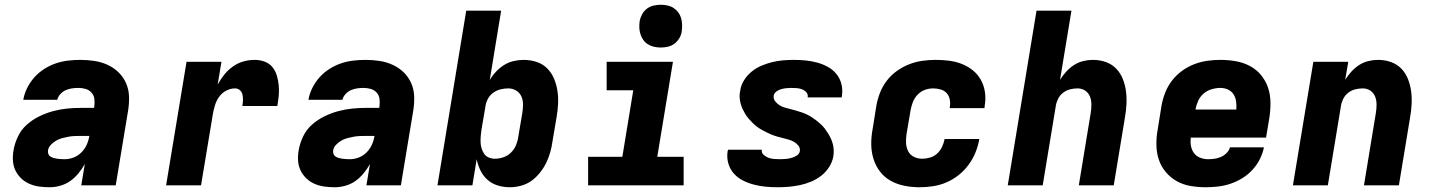

<svg xmlns="http://www.w3.org/2000/svg" viewBox="-20 -780 6040 808"><path d="M189 8Q166 8 144.5 5Q123 2 103.5 -6.5Q84 -15 69 -29.5Q54 -44 45 -62.5Q36 -81 34.5 -103Q33 -125 37 -148Q42 -177 55.5 -205.5Q69 -234 92.5 -255Q116 -276 144.5 -290Q173 -304 202.5 -312Q232 -320 261.5 -323Q291 -326 320 -326H376L377 -333Q379 -349 377 -364.5Q375 -380 364.5 -391Q354 -402 339.5 -406Q325 -410 309 -410Q296 -410 282.5 -408Q269 -406 256.5 -400.5Q244 -395 234 -384Q224 -373 221 -360H78Q82 -385 94.5 -410Q107 -435 125 -455Q143 -475 166.5 -490Q190 -505 215.5 -513.5Q241 -522 267 -525Q293 -528 318 -528Q348 -528 377.5 -523.5Q407 -519 433 -507Q459 -495 479 -475.5Q499 -456 510.5 -430Q522 -404 523 -374Q524 -344 519 -314L467 0H322L337 -90Q326 -70 310.5 -51Q295 -32 276 -18.5Q257 -5 234 1.5Q211 8 189 8ZM252 -110Q271 -110 289.5 -117Q308 -124 322.5 -138.5Q337 -153 345 -171Q353 -189 356 -208H320Q307 -208 294 -207.5Q281 -207 267.5 -204.5Q254 -202 241 -198.5Q228 -195 216 -188Q204 -181 194 -170.5Q184 -160 182 -147Q181 -139 183.5 -132Q186 -125 192.5 -121Q199 -117 206 -115Q213 -113 221 -112Q229 -111 236.5 -110.5Q244 -110 252 -110Z M679 0 765 -520H912L896 -424Q908 -446 923.5 -465.5Q939 -485 960 -500Q981 -515 1004.5 -521.5Q1028 -528 1052 -528Q1074 -528 1094 -520.5Q1114 -513 1126.5 -497.5Q1139 -482 1145 -462Q1151 -442 1153 -420.5Q1155 -399 1153 -377.5Q1151 -356 1147 -334H1000Q1002 -346 1002.5 -358Q1003 -370 1000.5 -381.5Q998 -393 989.5 -400.5Q981 -408 969 -408Q950 -408 932 -398.5Q914 -389 902.5 -373Q891 -357 885 -338Q879 -319 876 -301L826 0Z M1389 8Q1366 8 1344.5 5Q1323 2 1303.5 -6.5Q1284 -15 1269 -29.5Q1254 -44 1245 -62.5Q1236 -81 1234.5 -103Q1233 -125 1237 -148Q1242 -177 1255.5 -205.5Q1269 -234 1292.5 -255Q1316 -276 1344.5 -290Q1373 -304 1402.5 -312Q1432 -320 1461.5 -323Q1491 -326 1520 -326H1576L1577 -333Q1579 -349 1577 -364.5Q1575 -380 1564.5 -391Q1554 -402 1539.5 -406Q1525 -410 1509 -410Q1496 -410 1482.5 -408Q1469 -406 1456.5 -400.5Q1444 -395 1434 -384Q1424 -373 1421 -360H1278Q1282 -385 1294.5 -410Q1307 -435 1325 -455Q1343 -475 1366.5 -490Q1390 -505 1415.5 -513.5Q1441 -522 1467 -525Q1493 -528 1518 -528Q1548 -528 1577.5 -523.5Q1607 -519 1633 -507Q1659 -495 1679 -475.5Q1699 -456 1710.5 -430Q1722 -404 1723 -374Q1724 -344 1719 -314L1667 0H1522L1537 -90Q1526 -70 1510.5 -51Q1495 -32 1476 -18.5Q1457 -5 1434 1.5Q1411 8 1389 8ZM1452 -110Q1471 -110 1489.5 -117Q1508 -124 1522.5 -138.5Q1537 -153 1545 -171Q1553 -189 1556 -208H1520Q1507 -208 1494 -207.5Q1481 -207 1467.5 -204.5Q1454 -202 1441 -198.5Q1428 -195 1416 -188Q1404 -181 1394 -170.5Q1384 -160 1382 -147Q1381 -139 1383.5 -132Q1386 -125 1392.5 -121Q1399 -117 1406 -115Q1413 -113 1421 -112Q1429 -111 1436.5 -110.5Q1444 -110 1452 -110Z M2126 8Q2099 8 2074.5 0.5Q2050 -7 2031.5 -23.5Q2013 -40 2002 -62.5Q1991 -85 1986 -110L1968 0H1821L1942 -735H2089L2041 -443Q2052 -462 2067.5 -478.5Q2083 -495 2101.5 -506.5Q2120 -518 2141.5 -523Q2163 -528 2183 -528Q2212 -528 2238 -519.5Q2264 -511 2282.5 -492.5Q2301 -474 2311.5 -449Q2322 -424 2326 -397Q2330 -370 2328.5 -341.5Q2327 -313 2322 -285L2305 -185Q2302 -162 2295.5 -139Q2289 -116 2278.5 -94.5Q2268 -73 2252 -53Q2236 -33 2216.5 -19Q2197 -5 2173 1.5Q2149 8 2126 8ZM2062 -112Q2080 -112 2098 -118Q2116 -124 2130 -137.5Q2144 -151 2151.5 -169Q2159 -187 2161 -204L2178 -304Q2181 -323 2181 -341Q2181 -359 2174 -374.5Q2167 -390 2152 -399Q2137 -408 2119 -408Q2103 -408 2086.5 -404Q2070 -400 2056 -390Q2042 -380 2033.5 -364.5Q2025 -349 2023 -333L2006 -233Q2004 -219 2003 -206Q2002 -193 2002.5 -180Q2003 -167 2007 -154.5Q2011 -142 2018 -132Q2025 -122 2037 -117Q2049 -112 2062 -112Z M2857 0H2455V-120H2599L2645 -400H2533V-520H2812L2746 -120H2857ZM2761 -580Q2747 -580 2733 -583Q2719 -586 2707 -593.5Q2695 -601 2687.5 -611.5Q2680 -622 2675.5 -635.5Q2671 -649 2670.5 -663Q2670 -677 2672 -692Q2675 -707 2682.5 -720.5Q2690 -734 2702.5 -743.5Q2715 -753 2730.5 -756.5Q2746 -760 2761 -760Q2775 -760 2789 -757Q2803 -754 2814.5 -746.5Q2826 -739 2834 -728.5Q2842 -718 2846 -704.5Q2850 -691 2850.5 -677Q2851 -663 2849 -648Q2847 -633 2839 -619.5Q2831 -606 2818.5 -596.5Q2806 -587 2791 -583.5Q2776 -580 2761 -580Z M3252 8Q3226 8 3200.5 5.5Q3175 3 3151 -3.5Q3127 -10 3105.5 -21Q3084 -32 3068 -50Q3052 -68 3045 -92.5Q3038 -117 3042 -143L3044 -150H3187L3186 -149Q3184 -137 3193.5 -128.5Q3203 -120 3214 -116Q3225 -112 3237.5 -111Q3250 -110 3263 -110Q3274 -110 3285.5 -111Q3297 -112 3309 -115Q3321 -118 3332.5 -125Q3344 -132 3346 -144Q3348 -157 3340 -167Q3332 -177 3321.5 -183Q3311 -189 3299 -192.5Q3287 -196 3274.5 -199Q3262 -202 3250 -205.5Q3238 -209 3227 -213.5Q3216 -218 3205 -223.5Q3194 -229 3183.5 -235Q3173 -241 3163.5 -248.5Q3154 -256 3145.5 -264.5Q3137 -273 3129 -282.5Q3121 -292 3115 -302.5Q3109 -313 3104 -324Q3099 -335 3096 -347.5Q3093 -360 3092.5 -372.5Q3092 -385 3095 -398Q3098 -421 3111 -442Q3124 -463 3143 -478.5Q3162 -494 3184.5 -503.5Q3207 -513 3229.5 -518.5Q3252 -524 3275 -526Q3298 -528 3321 -528Q3346 -528 3371 -525.5Q3396 -523 3419.5 -516.5Q3443 -510 3464 -498.5Q3485 -487 3500 -468.5Q3515 -450 3521 -426Q3527 -402 3523 -377L3522 -370H3379V-371Q3381 -383 3373.5 -391.5Q3366 -400 3355.5 -404Q3345 -408 3334 -409Q3323 -410 3311 -410Q3301 -410 3290 -409Q3279 -408 3268 -405Q3257 -402 3247.5 -395Q3238 -388 3236 -378Q3234 -364 3242 -354Q3250 -344 3260 -337.5Q3270 -331 3282 -327.5Q3294 -324 3306 -321Q3318 -318 3330 -314.5Q3342 -311 3354 -307Q3366 -303 3377 -297.5Q3388 -292 3398 -285.5Q3408 -279 3417.5 -271.5Q3427 -264 3436 -255.5Q3445 -247 3452 -237.5Q3459 -228 3465.5 -217.5Q3472 -207 3477 -196Q3482 -185 3485 -173Q3488 -161 3488.5 -148Q3489 -135 3487 -122Q3483 -99 3469.5 -77.5Q3456 -56 3436 -40.5Q3416 -25 3393 -15.5Q3370 -6 3346.5 -1Q3323 4 3299.5 6Q3276 8 3252 8Z M3851 8Q3818 8 3787 2Q3756 -4 3729.5 -18.5Q3703 -33 3684.5 -56.5Q3666 -80 3656.5 -109.5Q3647 -139 3646.5 -171Q3646 -203 3652 -235L3668 -335Q3673 -363 3683.5 -390Q3694 -417 3712 -440.5Q3730 -464 3754.5 -481.5Q3779 -499 3806 -509.5Q3833 -520 3861 -524Q3889 -528 3917 -528Q3946 -528 3974 -524.5Q4002 -521 4027.5 -511Q4053 -501 4074 -484Q4095 -467 4108 -443.5Q4121 -420 4125 -392Q4129 -364 4124 -335L4123 -325H3977V-329Q3980 -345 3977 -361Q3974 -377 3964 -388Q3954 -399 3938.5 -403.5Q3923 -408 3907 -408Q3889 -408 3871.5 -401.5Q3854 -395 3841 -381Q3828 -367 3821.5 -350Q3815 -333 3812 -316L3795 -216Q3792 -197 3793 -178Q3794 -159 3802 -143.5Q3810 -128 3826 -120Q3842 -112 3861 -112Q3877 -112 3894 -117Q3911 -122 3924 -134Q3937 -146 3944.5 -162Q3952 -178 3955 -194V-195H4101V-193Q4096 -165 4085 -138Q4074 -111 4056 -86.5Q4038 -62 4014 -43Q3990 -24 3963 -12.5Q3936 -1 3907.5 3.5Q3879 8 3851 8Z M4221 0 4342 -735H4489L4441 -444Q4452 -462 4467 -478.5Q4482 -495 4500 -506.5Q4518 -518 4538.5 -523Q4559 -528 4579 -528Q4608 -528 4633.5 -519Q4659 -510 4677 -491.5Q4695 -473 4705 -448Q4715 -423 4718.5 -396Q4722 -369 4720.5 -341Q4719 -313 4714 -285L4667 0H4520L4570 -304Q4573 -322 4573 -340Q4573 -358 4567 -373.5Q4561 -389 4547 -398.5Q4533 -408 4515 -408Q4499 -408 4483 -404Q4467 -400 4453.5 -389.5Q4440 -379 4432.5 -363.5Q4425 -348 4423 -333L4368 0Z M5054 8Q5021 8 4989.5 2.5Q4958 -3 4931.5 -18Q4905 -33 4885.5 -56.5Q4866 -80 4856.5 -109Q4847 -138 4846.5 -170.5Q4846 -203 4852 -235L4868 -335Q4873 -363 4883.5 -390Q4894 -417 4912 -440.5Q4930 -464 4954 -481.5Q4978 -499 5005 -509.5Q5032 -520 5060 -524Q5088 -528 5115 -528Q5148 -528 5180 -522.5Q5212 -517 5239.5 -502.5Q5267 -488 5286.5 -464.5Q5306 -441 5316 -412Q5326 -383 5326.5 -350.5Q5327 -318 5322 -285L5308 -201H4991Q4989 -183 4992 -166Q4995 -149 5004.5 -136Q5014 -123 5030 -116.5Q5046 -110 5064 -110Q5078 -110 5091.5 -112Q5105 -114 5118 -119.5Q5131 -125 5142 -136Q5153 -147 5156 -160H5299Q5294 -134 5281.5 -109.5Q5269 -85 5250 -64.5Q5231 -44 5207 -29.5Q5183 -15 5157.5 -6.5Q5132 2 5105.5 5Q5079 8 5054 8ZM5011 -319H5183Q5184 -336 5182 -352.5Q5180 -369 5171.5 -382.5Q5163 -396 5148 -403Q5133 -410 5116 -410Q5098 -410 5079 -404.5Q5060 -399 5045 -386Q5030 -373 5022 -355Q5014 -337 5011 -319Z M5421 0 5507 -520H5654L5641 -444Q5652 -462 5667 -478.5Q5682 -495 5700 -506.5Q5718 -518 5738.5 -523Q5759 -528 5779 -528Q5808 -528 5833.5 -519Q5859 -510 5877 -491.5Q5895 -473 5905 -448Q5915 -423 5918.5 -396Q5922 -369 5920.5 -341Q5919 -313 5914 -285L5867 0H5720L5770 -304Q5773 -322 5773 -340Q5773 -358 5767 -373.5Q5761 -389 5747 -398.5Q5733 -408 5715 -408Q5699 -408 5683 -404Q5667 -400 5653.5 -389.5Q5640 -379 5632.5 -363.5Q5625 -348 5623 -333L5568 0Z"/></svg>

Font: Iosevka Heavy Extended Oblique
Style: Regular
Weight: 900
Width: 7
Italic angle: -9°
Monospace: yes
Designer: Belleve Invis
Foundry: Belleve Invis
Version: Version 32.5.0; ttfautohint (v1.8.4)